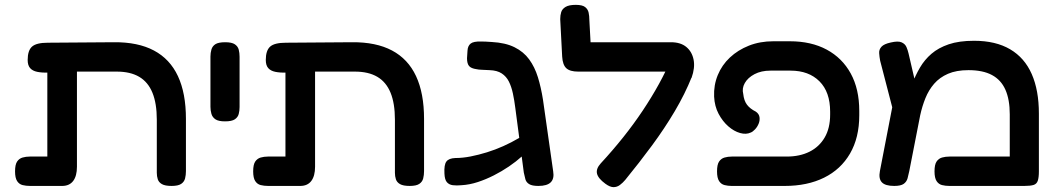

<svg xmlns="http://www.w3.org/2000/svg" viewBox="-20 -757 4350 791"><path d="M104 9Q87 9 73 5.5Q59 2 50.5 -11Q42 -24 42 -51Q42 -79 50.5 -91.5Q59 -104 73 -108Q87 -112 103 -112H175V-501L241 -462Q208 -459 180.5 -458Q153 -457 133.5 -461Q114 -465 104 -476.5Q94 -488 94 -510Q94 -549 112 -565Q130 -581 177 -581L449 -583Q548 -584 614 -549Q680 -514 713 -443.5Q746 -373 746 -267V-52Q746 -36 742.5 -22Q739 -8 726.5 0.5Q714 9 687 9Q660 9 647 1.5Q634 -6 630 -18.5Q626 -31 626 -45V-264Q626 -331 608 -375Q590 -419 553.5 -440.5Q517 -462 461 -462H297V-70Q297 -32 281.5 -11.5Q266 9 236 9Z M907 -257Q880 -257 867.5 -265.5Q855 -274 851 -288Q847 -302 847 -317V-524Q847 -539 851 -553Q855 -567 867.5 -575Q880 -583 908 -583Q935 -583 947.5 -574.5Q960 -566 963.5 -552.5Q967 -539 967 -523V-316Q967 -301 963.5 -287.5Q960 -274 947.5 -265.5Q935 -257 907 -257Z M1085 9Q1068 9 1054 5.5Q1040 2 1031.5 -11Q1023 -24 1023 -51Q1023 -79 1031.5 -91.5Q1040 -104 1054 -108Q1068 -112 1084 -112H1156V-501L1222 -462Q1189 -459 1161.5 -458Q1134 -457 1114.5 -461Q1095 -465 1085 -476.5Q1075 -488 1075 -510Q1075 -549 1093 -565Q1111 -581 1158 -581L1430 -583Q1529 -584 1595 -549Q1661 -514 1694 -443.5Q1727 -373 1727 -267V-52Q1727 -36 1723.5 -22Q1720 -8 1707.5 0.5Q1695 9 1668 9Q1641 9 1628 1.5Q1615 -6 1611 -18.5Q1607 -31 1607 -45V-264Q1607 -331 1589 -375Q1571 -419 1534.5 -440.5Q1498 -462 1442 -462H1278V-70Q1278 -32 1262.5 -11.5Q1247 9 1217 9Z M2198 9Q2172 9 2160 1.5Q2148 -6 2144.5 -18.5Q2141 -31 2138 -46L2103 -312Q2099 -344 2093 -372Q2087 -400 2076.5 -421Q2066 -442 2047 -454.5Q2028 -467 1997 -468Q1980 -469 1965.5 -469.5Q1951 -470 1943 -472Q1921 -475 1912.5 -485Q1904 -495 1904 -517L1906 -548Q1907 -568 1919 -577.5Q1931 -587 1963 -586Q1969 -586 1982 -585.5Q1995 -585 2006 -584Q2062 -581 2099.5 -562.5Q2137 -544 2160 -512.5Q2183 -481 2196 -439Q2209 -397 2217 -346L2259 -51Q2264 -21 2249 -6Q2234 9 2198 9ZM1882 6Q1861 8 1845.5 6Q1830 4 1821 -6.5Q1812 -17 1811 -42Q1809 -78 1819 -91.5Q1829 -105 1856 -106Q1886 -106 1919 -112.5Q1952 -119 1986 -129.5Q2020 -140 2053.5 -155Q2087 -170 2117.5 -188Q2148 -206 2173 -227L2175 -158Q2156 -136 2131 -113.5Q2106 -91 2076.5 -71Q2047 -51 2014.5 -34.5Q1982 -18 1948.5 -7Q1915 4 1882 6Z M2474 0Q2444 -22 2439.5 -42Q2435 -62 2455 -84Q2504 -137 2547.5 -191.5Q2591 -246 2628 -301.5Q2665 -357 2695 -411.5Q2725 -466 2747 -519L2830 -440Q2802 -370 2760 -299Q2718 -228 2666 -157.5Q2614 -87 2556 -16Q2546 -4 2534 5Q2522 14 2507.5 14Q2493 14 2474 0ZM2829 -436 2748 -462H2362Q2328 -462 2313 -476Q2298 -490 2296 -524L2288 -678Q2288 -694 2292 -707Q2296 -720 2310 -728.5Q2324 -737 2352 -737Q2379 -737 2390.5 -728Q2402 -719 2405 -705Q2408 -691 2408 -675L2413 -583H2744Q2784 -583 2807.5 -563.5Q2831 -544 2837.5 -511Q2844 -478 2829 -436Z M2994 9Q2979 9 2965 5.5Q2951 2 2942.5 -11Q2934 -24 2934 -51Q2934 -79 2942.5 -91.5Q2951 -104 2965 -108Q2979 -112 2995 -112H3221Q3275 -112 3315 -132Q3355 -152 3377.5 -190.5Q3400 -229 3400 -285V-297Q3400 -378 3356 -422Q3312 -466 3237 -466H3154Q3116 -466 3088.5 -451.5Q3061 -437 3048.5 -415Q3036 -393 3042 -370Q3045 -342 3057.5 -325.5Q3070 -309 3094 -297Q3107 -288 3109 -274.5Q3111 -261 3105.5 -247.5Q3100 -234 3090.5 -224Q3081 -214 3073 -211Q3054 -202 3029 -209Q3004 -216 2980.5 -236.5Q2957 -257 2940.5 -288Q2924 -319 2922 -359Q2920 -406 2937 -447.5Q2954 -489 2987 -520Q3020 -551 3065.5 -569Q3111 -587 3166 -587H3234Q3322 -587 3386 -552.5Q3450 -518 3485 -454Q3520 -390 3520 -300V-282Q3520 -190 3482 -124.5Q3444 -59 3375 -25Q3306 9 3213 9Z M4260 -289V-51Q4260 -26 4255.5 -12.5Q4251 1 4238 5Q4225 9 4200 9H3891Q3875 9 3861 5.5Q3847 2 3838.5 -11Q3830 -24 3830 -51Q3830 -79 3838.5 -91.5Q3847 -104 3861 -108Q3875 -112 3892 -112H4140V-286Q4140 -347 4122 -387.5Q4104 -428 4066.5 -448Q4029 -468 3970 -468Q3920 -468 3885.5 -453Q3851 -438 3828.5 -412Q3806 -386 3792.5 -352.5Q3779 -319 3771 -282L3726 -52Q3723 -37 3719 -22.5Q3715 -8 3703 0.5Q3691 9 3664 9Q3627 9 3613 -6Q3599 -21 3605 -52L3667 -373L3710 -334Q3723 -372 3737 -409Q3751 -446 3770 -478.5Q3789 -511 3817.5 -535.5Q3846 -560 3888.5 -574.5Q3931 -589 3993 -589Q4082 -589 4141.5 -554Q4201 -519 4230.5 -452Q4260 -385 4260 -289ZM3674 -245 3606 -507Q3603 -523 3602 -538Q3601 -553 3611.5 -564.5Q3622 -576 3650 -582Q3680 -589 3694.5 -582.5Q3709 -576 3714.5 -563Q3720 -550 3723 -537L3768 -343Z"/></svg>

Font: Fredoka SemiExpanded Medium
Style: Regular
Weight: 500
Width: 6
Designer: Ben Nathan
Foundry: Milena B. Brandão, Ben Nathan
Version: Version 2.001